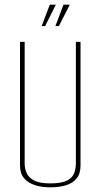

<svg xmlns="http://www.w3.org/2000/svg" viewBox="-20 -800 432 825"><path d="M196 5Q161 5 131.5 -4Q102 -13 84 -33.5Q66 -54 66 -89V-620H86V-97Q86 -75 95 -55.5Q104 -36 127.5 -24Q151 -12 196 -12Q244 -12 267.5 -24Q291 -36 298.5 -55.5Q306 -75 306 -97V-620H326V-89Q326 -54 309.5 -33.5Q293 -13 263.5 -4Q234 5 196 5ZM159 -688 194 -780H220L174 -688ZM218 -688 253 -780H280L233 -688Z"/></svg>

Font: Smooch Sans Thin
Style: Regular
Weight: 100
Designer: Robert E. Leuschke
Foundry: Robert E. Leuschke
Version: Version 1.010